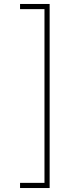

<svg xmlns="http://www.w3.org/2000/svg" viewBox="-20 -812 415 967"><path d="M81 109H204V-766H81V-792H230V135H81Z"/></svg>

Font: Noto Sans Bengali UI Thin
Style: Regular
Weight: 100
Designer: Jelle Bosma - Monotype Design Team
Foundry: Monotype Imaging Inc.
Version: Version 2.003; ttfautohint (v1.8.4.7-5d5b)